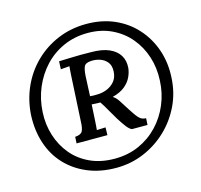

<svg xmlns="http://www.w3.org/2000/svg" viewBox="-114 -877 1109 1058"><g transform="rotate(-15 440.5 -347.5)"><path d="M466 -752Q555 -752 626.5 -720.5Q698 -689 748.5 -632.5Q799 -576 824 -502.5Q849 -429 844 -345Q840 -261 805.5 -188.5Q771 -116 713.5 -61Q656 -6 581.5 25.5Q507 57 423 57Q333 57 261 27Q189 -3 138.5 -56.5Q88 -110 63.5 -184Q39 -258 43 -345Q48 -429 81 -503Q114 -577 171 -633Q228 -689 303.5 -720.5Q379 -752 466 -752ZM461 -702Q386 -702 323 -674Q260 -646 214 -597Q168 -548 140.5 -483.5Q113 -419 109 -345Q105 -275 125 -211.5Q145 -148 186 -99Q227 -50 288 -22Q349 6 427 6Q504 6 566.5 -22Q629 -50 675.5 -99Q722 -148 748.5 -211.5Q775 -275 778 -345Q782 -417 761.5 -481Q741 -545 699.5 -594.5Q658 -644 597.5 -673Q537 -702 461 -702ZM247 -167Q280 -169 289 -186Q298 -203 299 -240L313 -499Q314 -515 315 -528.5Q316 -542 317 -551Q305 -550 291.5 -549Q278 -548 267 -547L269 -592Q296 -593 328.5 -594Q361 -595 393 -595.5Q425 -596 452 -595Q515 -595 554.5 -577.5Q594 -560 612.5 -530Q631 -500 628 -459Q626 -435 614 -408.5Q602 -382 576 -360Q550 -338 504 -326Q518 -316 525 -307.5Q532 -299 542 -283Q575 -230 592.5 -205Q610 -180 622.5 -172.5Q635 -165 651 -165L649 -127H560Q546 -133 531 -152.5Q516 -172 497 -202Q479 -232 467 -253Q455 -274 446.5 -288.5Q438 -303 430 -314Q420 -314 405 -314.5Q390 -315 381 -316L376 -226Q375 -209 374 -195Q373 -181 372 -172Q383 -173 397.5 -173Q412 -173 422 -174L421 -130H245ZM384 -362Q395 -361 405 -360.5Q415 -360 426 -361Q453 -361 479.5 -371.5Q506 -382 524.5 -403.5Q543 -425 545 -459Q547 -494 530.5 -514Q514 -534 488.5 -542Q463 -550 438 -548Q406 -546 398.5 -527.5Q391 -509 389 -474Z"/></g></svg>

Font: Lora Medium
Style: Italic
Weight: 500
Italic angle: -3°
Designer: Olga Karpushina, Alexei Vanyashin (Cyrillic)
Foundry: Cyreal
Version: Version 3.004